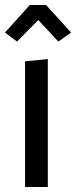

<svg xmlns="http://www.w3.org/2000/svg" viewBox="-33 -747 304 767"><path d="M158 0H67V-502L158 -511ZM120 -667 35 -581 -13 -617 86 -727H151L251 -617L200 -581Z"/></svg>

Font: Rambla
Style: Regular
Weight: 400
Designer: Martin Sommaruga
Foundry: Martin Sommaruga
Version: Version 1.001